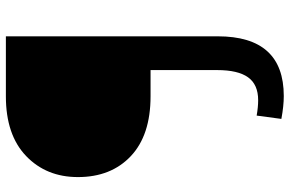

<svg xmlns="http://www.w3.org/2000/svg" viewBox="-182 -538 962 637"><g transform="rotate(-90 298.5 -219.0)"><path d="M497 -680V23Q497 242 299 242Q266 242 223 234L234 152Q262 157 285 157Q337 157 361 123.5Q385 90 385 21V-200H298Q169 -200 99.5 -265.5Q30 -331 30 -441Q30 -546 100 -613Q170 -680 298 -680Z"/></g></svg>

Font: Martel Sans DemiBold
Style: Regular
Weight: 600
Designer: Dan Reynolds and Mathieu Réguer
Foundry: Dan Reynolds and Mathieu Réguer
Version: Version 1.001;PS 001.001;hotconv 1.0.70;makeotf.lib2.5.58329